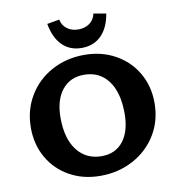

<svg xmlns="http://www.w3.org/2000/svg" viewBox="-94 -968 986 1061"><g transform="rotate(-10 398.5 -437.0)"><path d="M51 -319Q51 -419 98.5 -498Q146 -577 228 -621.5Q310 -666 411 -666Q508 -666 585 -623Q662 -580 705 -505.5Q748 -431 748 -338Q748 -238 700 -159.5Q652 -81 569 -36.5Q486 8 385 8Q288 8 212 -34.5Q136 -77 93.5 -151.5Q51 -226 51 -319ZM575 -309Q575 -427 526 -492.5Q477 -558 390 -558Q312 -558 267 -501.5Q222 -445 222 -346Q222 -229 272.5 -163.5Q323 -98 410 -98Q488 -98 531.5 -154Q575 -210 575 -309ZM240 -870 309 -882Q316 -848 342 -829Q368 -810 405 -810Q442 -810 468 -829Q494 -848 501 -882L571 -870Q558 -791 515 -748.5Q472 -706 405 -706Q339 -706 296.5 -748.5Q254 -791 240 -870Z"/></g></svg>

Font: Ysabeau Ultrabold
Style: Regular
Weight: 800
Designer: Christian Thalmann (Catharsis Fonts)
Version: Version 0.003